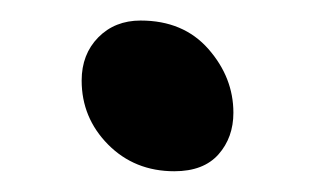

<svg xmlns="http://www.w3.org/2000/svg" viewBox="-20 -369 321 186"><path d="M148.9 -203.1Q110.4 -203.1 84.7 -229Q59.1 -254.9 59.1 -291Q59.1 -316.4 75.2 -332.8Q91.3 -349.1 116.2 -349.1Q157.7 -349.1 181.9 -321.5Q206.1 -293.9 206.1 -259.8Q206.1 -235.8 191.7 -219.5Q177.2 -203.1 148.9 -203.1Z"/></svg>

Font: Shantell Sans Bouncy
Style: Regular
Weight: 400
Designer: Stephen Nixon, Anya Danilova, Shantell Martin
Foundry: Arrow Type
Version: Version 1.006;[9816181b4]